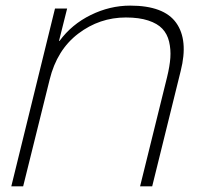

<svg xmlns="http://www.w3.org/2000/svg" viewBox="-20 -660 712 680"><path d="M620.1 -409.2 519 0H476.1L571.8 -387.2Q581.1 -425.3 583.3 -455.1Q585.4 -484.9 578.9 -512.5Q572.3 -540 554.9 -558.3Q537.6 -576.7 505.1 -587.4Q472.7 -598.1 425.8 -598.1Q332.5 -598.1 257.1 -540.8Q181.6 -483.4 155.8 -377.9L62 0H20L174.8 -629.9H217.8L189 -515.1H190.9Q233.9 -573.7 301.5 -606.9Q369.1 -640.1 440.9 -640.1Q560.5 -640.1 604 -579.1Q647.5 -518.1 620.1 -409.2Z"/></svg>

Font: Sinkin Sans 200 X Light Italic
Style: Regular
Weight: 200
Italic angle: -112°
Designer: Keith Bates
Foundry: K-Type
Version: Sinkin Sans (version 1.0)  by Keith Bates   •   © 2014   www